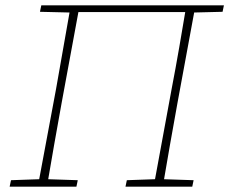

<svg xmlns="http://www.w3.org/2000/svg" viewBox="-20 -696 855 716"><path d="M16 0 21 -24 135 -28H150L270 -24L265 0ZM121 0 189 -364Q203 -442 216.5 -520Q230 -598 244 -676H277L210 -313Q196 -235 182 -156.5Q168 -78 155 0ZM448 0 453 -24 566 -28H581L702 -24L697 0ZM553 0 620 -364Q635 -442 648.5 -520Q662 -598 675 -676H709L642 -313Q628 -235 614 -156.5Q600 -78 587 0ZM129 -652 134 -676H257L254 -649ZM259 -651 261 -676H687L685 -651ZM689 -649 691 -676H815L810 -652Z"/></svg>

Font: Source Serif 4 ExtraLight
Style: Italic
Weight: 250
Italic angle: -12°
Designer: Frank Grießhammer
Foundry: Adobe Systems Incorporated
Version: Version 4.004;hotconv 1.0.116;makeotfexe 2.5.65601